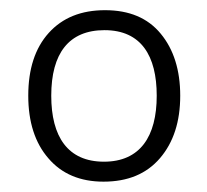

<svg xmlns="http://www.w3.org/2000/svg" viewBox="-20 -744 404 375"><path d="M332 -557.1C332 -606.9 319.3 -647.5 293.9 -678.2C268.6 -709 232.4 -724.1 185.1 -724.1C138.7 -724.1 102.1 -709.5 75.2 -679.7C48.3 -649.9 35.2 -608.9 35.2 -557.1C35.2 -505.9 48.3 -464.8 74.7 -434.6C100.6 -404.3 136.7 -389.2 182.1 -389.2C229.5 -389.2 266.1 -404.3 292.5 -435.1C318.8 -465.8 332 -506.3 332 -557.1ZM80.1 -557.1C80.1 -639.6 114.3 -685.1 184.1 -685.1C255.9 -685.1 286.1 -634.8 286.1 -557.1C286.1 -477.1 253.4 -428.2 183.1 -428.2C112.3 -428.2 80.1 -477.1 80.1 -557.1Z"/></svg>

Font: Noto Reveo Sans
Style: Regular
Weight: 300
Designer: Monotype Design Team
Foundry: Monotype Imaging Inc.
Version: Version 2.007